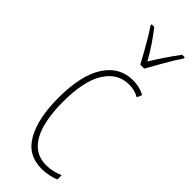

<svg xmlns="http://www.w3.org/2000/svg" viewBox="-256 -789 824 824"><g transform="rotate(45 156.5 -376.5)"><path d="M212 10Q127 10 87 -62Q47 -134 47 -256Q47 -394 93.5 -465.5Q140 -537 221 -537Q262 -537 293 -519L283 -496Q257 -512 222 -512Q153 -512 113 -448.5Q73 -385 73 -257Q73 -186 87.5 -131Q102 -76 133.5 -45.5Q165 -15 215 -15Q253 -15 292 -32V-6Q276 1 254 5.5Q232 10 212 10ZM195 -606Q182 -631 165.5 -660Q149 -689 133.5 -715Q118 -741 107 -756V-763H123Q143 -738 166 -704Q189 -670 207 -637Q227 -670 247 -699.5Q267 -729 292 -763H308V-756Q286 -724 262.5 -682.5Q239 -641 219 -606Z"/></g></svg>

Font: Noto Sans ExtraCondensed Thin
Style: Regular
Weight: 100
Width: 2
Designer: Monotype Design Team
Foundry: Monotype Imaging Inc.
Version: Version 2.013; ttfautohint (v1.8.4.7-5d5b)